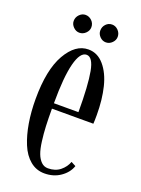

<svg xmlns="http://www.w3.org/2000/svg" viewBox="-130 -714 573 783"><g transform="rotate(20 156.5 -322.5)"><path d="M180.2 -615.2Q180.2 -631.8 191.2 -643.3Q202.1 -654.8 217.8 -654.8Q232.9 -654.8 244.4 -643.1Q255.9 -631.3 255.9 -615.2Q255.9 -600.6 244.4 -589.1Q232.9 -577.6 217.8 -577.6Q202.6 -577.6 191.4 -589.1Q180.2 -600.6 180.2 -615.2ZM102.5 -577.6Q87.9 -577.6 76.4 -589.1Q64.9 -600.6 64.9 -615.2Q64.9 -631.3 76.4 -643.1Q87.9 -654.8 102.5 -654.8Q118.2 -654.8 129.9 -643.3Q141.6 -631.8 141.6 -615.2Q141.6 -600.6 129.9 -589.1Q118.2 -577.6 102.5 -577.6ZM164.6 10.3Q129.4 10.3 102.5 -12Q75.7 -34.2 59.8 -72.8Q43.9 -111.3 35.9 -159.4Q27.8 -207.5 27.8 -263.2Q27.8 -390.1 66.9 -458.3Q106 -526.4 162.1 -526.4Q201.7 -526.4 230 -493.4Q258.3 -460.4 271.5 -407Q284.7 -353.5 284.7 -286.1Q284.7 -260.7 283.7 -248.5H104Q104 -204.6 105.5 -172.6Q106.9 -140.6 111.1 -108.9Q115.2 -77.1 122.6 -57.6Q129.9 -38.1 142.1 -26.1Q154.3 -14.2 171.4 -14.2Q203.1 -14.2 224.1 -31.2Q245.1 -48.3 253.4 -71.8L273.9 -61Q263.7 -30.8 234.1 -10.3Q204.6 10.3 164.6 10.3ZM162.1 -503.4Q134.3 -503.4 119.1 -444.6Q104 -385.7 104 -272H210.4Q210.4 -389.2 199.7 -446.3Q189 -503.4 162.1 -503.4Z"/></g></svg>

Font: Imbue
Style: Regular
Weight: 400
Designer: Tyler Finck
Foundry: Etcetera Type Company
Version: Version 0.910